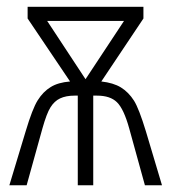

<svg xmlns="http://www.w3.org/2000/svg" viewBox="-20 -550 509 570"><path d="M348.1 -487.8H120.1L233.9 -314.9ZM405.8 -529.8V-495.1L280.8 -308.1Q316.4 -304.2 338.9 -290.5Q361.8 -276.4 377.9 -251Q392.6 -227.5 413.1 -160.2L460.9 0H410.2L363.8 -168Q347.7 -226.6 327.1 -246.6Q307.1 -266.1 268.1 -266.1H256.8V0H210.9V-266.1H201.2Q175.8 -266.1 158.2 -257.8Q141.6 -250 129.9 -231.4Q118.7 -213.9 106 -168.9L59.1 0H7.8L56.2 -160.2Q76.2 -227.1 91.8 -252Q107.9 -277.8 130.4 -291.5Q152.3 -305.2 188 -308.1L62 -495.1V-529.8Z"/></svg>

Font: Germano
Style: Regular
Weight: 300
Width: 3
Foundry: Ascender Corporation
Version: Version 1.10; ttfautohint (v1.5)